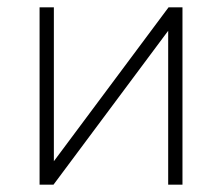

<svg xmlns="http://www.w3.org/2000/svg" viewBox="-20 -504 606 524"><path d="M88 0V-484H127V-64L440 -484H478V0H439V-420L126 0Z"/></svg>

Font: Nunito Sans ExtraLight
Style: Regular
Weight: 200
Designer: Vernon Adams
Foundry: Vernon Adams
Version: Version 3.006; ttfautohint (v1.8.3)